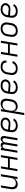

<svg xmlns="http://www.w3.org/2000/svg" viewBox="2608 -3176 783 6040"><g transform="rotate(-90 3000.0 -156.5)"><path d="M221 8Q193 8 166 1Q139 -6 119 -23Q99 -40 87 -64.5Q75 -89 70 -116Q65 -143 66.5 -171Q68 -199 73 -228L121 -520H186L136 -218Q133 -197 132.5 -176Q132 -155 136 -135.5Q140 -116 150.5 -99Q161 -82 176.5 -70.5Q192 -59 212 -54.5Q232 -50 254 -50Q273 -50 292.5 -53.5Q312 -57 330.5 -66Q349 -75 365 -89Q381 -103 392 -120Q403 -137 409.5 -156Q416 -175 419 -195L473 -520H539L452 0H387L402 -91Q388 -68 368 -48.5Q348 -29 323.5 -16Q299 -3 273 2.5Q247 8 221 8Z M635 0 721 -520H786L750 -298H1036L1073 -520H1139L1052 0H987L1027 -240H740L700 0Z M1215 0 1301 -520H1366L1358 -472Q1366 -485 1377 -496Q1388 -507 1401 -514.5Q1414 -522 1428.5 -525Q1443 -528 1456 -528Q1474 -528 1489.5 -523Q1505 -518 1516.5 -507.5Q1528 -497 1534.5 -482Q1541 -467 1543 -451Q1550 -467 1561 -482Q1572 -497 1587 -507.5Q1602 -518 1619 -523Q1636 -528 1653 -528Q1670 -528 1685.5 -523.5Q1701 -519 1712 -508.5Q1723 -498 1729.5 -483.5Q1736 -469 1738.5 -453.5Q1741 -438 1740.5 -421Q1740 -404 1737 -388L1673 0H1607L1673 -399Q1676 -412 1674.5 -425.5Q1673 -439 1666 -449.5Q1659 -460 1646.5 -465Q1634 -470 1621 -470Q1604 -470 1588.5 -462Q1573 -454 1562.5 -439.5Q1552 -425 1546.5 -409Q1541 -393 1539 -377L1476 0H1411L1477 -399Q1479 -412 1478 -425.5Q1477 -439 1470 -449.5Q1463 -460 1450.5 -465Q1438 -470 1424 -470Q1408 -470 1392 -462Q1376 -454 1366 -439.5Q1356 -425 1350.5 -409Q1345 -393 1342 -377L1280 0Z M2071 8Q2038 8 2007 3Q1976 -2 1949 -16Q1922 -30 1902 -52.5Q1882 -75 1871.5 -103.5Q1861 -132 1860 -164Q1859 -196 1865 -228L1881 -328Q1886 -356 1895.5 -383Q1905 -410 1922 -434.5Q1939 -459 1963 -478Q1987 -497 2014 -508.5Q2041 -520 2069 -524Q2097 -528 2124 -528Q2151 -528 2176.5 -524.5Q2202 -521 2225.5 -512.5Q2249 -504 2269 -489Q2289 -474 2301.5 -453Q2314 -432 2319 -406.5Q2324 -381 2320 -355Q2317 -335 2307.5 -316Q2298 -297 2283.5 -281Q2269 -265 2251 -253Q2233 -241 2213.5 -234Q2194 -227 2173.5 -224Q2153 -221 2134 -221Q2108 -221 2083 -223.5Q2058 -226 2032.5 -227Q2007 -228 1981.5 -230Q1956 -232 1932 -237L1928 -218Q1925 -196 1925 -173.5Q1925 -151 1932 -130.5Q1939 -110 1953 -94Q1967 -78 1985.5 -68Q2004 -58 2026 -54Q2048 -50 2071 -50Q2094 -50 2118 -54Q2142 -58 2164.5 -68.5Q2187 -79 2206 -96Q2225 -113 2239 -134L2292 -108Q2275 -80 2250 -57Q2225 -34 2195 -19Q2165 -4 2133.5 2Q2102 8 2071 8ZM2136 -275Q2155 -275 2175 -280Q2195 -285 2212 -297Q2229 -309 2241 -326.5Q2253 -344 2256 -363Q2259 -380 2255 -396.5Q2251 -413 2242 -425.5Q2233 -438 2219.5 -447Q2206 -456 2190.5 -461Q2175 -466 2158.5 -468Q2142 -470 2125 -470Q2104 -470 2083 -467Q2062 -464 2042 -455Q2022 -446 2004.5 -431.5Q1987 -417 1975 -398.5Q1963 -380 1955.5 -359.5Q1948 -339 1945 -318L1941 -295Q1965 -289 1989.5 -288Q2014 -287 2038.5 -285.5Q2063 -284 2087 -279.5Q2111 -275 2136 -275Z M2399 215 2521 -520H2586L2571 -428Q2586 -452 2606.5 -471.5Q2627 -491 2652 -504Q2677 -517 2704 -522.5Q2731 -528 2757 -528Q2786 -528 2813 -521Q2840 -514 2860.5 -497Q2881 -480 2893.5 -456Q2906 -432 2911 -405Q2916 -378 2915 -349.5Q2914 -321 2909 -292L2892 -192Q2888 -166 2879.5 -140.5Q2871 -115 2856.5 -91Q2842 -67 2821.5 -47.5Q2801 -28 2776 -15.5Q2751 -3 2724.5 2.5Q2698 8 2672 8Q2644 8 2617.5 1.5Q2591 -5 2570.5 -21Q2550 -37 2537 -60.5Q2524 -84 2519 -110L2465 215ZM2658 -50Q2678 -50 2698.5 -54Q2719 -58 2738 -67.5Q2757 -77 2773 -91.5Q2789 -106 2800.5 -124Q2812 -142 2818.5 -162Q2825 -182 2828 -202L2845 -302Q2849 -323 2849.5 -344Q2850 -365 2845 -385Q2840 -405 2829.5 -422Q2819 -439 2803 -450Q2787 -461 2766.5 -465.5Q2746 -470 2725 -470Q2705 -470 2685 -466.5Q2665 -463 2646 -454.5Q2627 -446 2610.5 -432Q2594 -418 2582.5 -400.5Q2571 -383 2564 -364Q2557 -345 2554 -325L2538 -225Q2534 -203 2533.5 -181.5Q2533 -160 2537 -139.5Q2541 -119 2551.5 -101.5Q2562 -84 2578.5 -72Q2595 -60 2615.5 -55Q2636 -50 2658 -50Z M3271 8Q3238 8 3207 3Q3176 -2 3149 -16Q3122 -30 3102 -52.5Q3082 -75 3071.5 -103.5Q3061 -132 3060 -164Q3059 -196 3065 -228L3081 -328Q3086 -356 3095.5 -383Q3105 -410 3122 -434.5Q3139 -459 3163 -478Q3187 -497 3214 -508.5Q3241 -520 3269 -524Q3297 -528 3324 -528Q3351 -528 3376.5 -524.5Q3402 -521 3425.5 -512.5Q3449 -504 3469 -489Q3489 -474 3501.5 -453Q3514 -432 3519 -406.5Q3524 -381 3520 -355Q3517 -335 3507.5 -316Q3498 -297 3483.5 -281Q3469 -265 3451 -253Q3433 -241 3413.5 -234Q3394 -227 3373.5 -224Q3353 -221 3334 -221Q3308 -221 3283 -223.5Q3258 -226 3232.5 -227Q3207 -228 3181.5 -230Q3156 -232 3132 -237L3128 -218Q3125 -196 3125 -173.5Q3125 -151 3132 -130.5Q3139 -110 3153 -94Q3167 -78 3185.5 -68Q3204 -58 3226 -54Q3248 -50 3271 -50Q3294 -50 3318 -54Q3342 -58 3364.5 -68.5Q3387 -79 3406 -96Q3425 -113 3439 -134L3492 -108Q3475 -80 3450 -57Q3425 -34 3395 -19Q3365 -4 3333.5 2Q3302 8 3271 8ZM3336 -275Q3355 -275 3375 -280Q3395 -285 3412 -297Q3429 -309 3441 -326.5Q3453 -344 3456 -363Q3459 -380 3455 -396.5Q3451 -413 3442 -425.5Q3433 -438 3419.5 -447Q3406 -456 3390.5 -461Q3375 -466 3358.5 -468Q3342 -470 3325 -470Q3304 -470 3283 -467Q3262 -464 3242 -455Q3222 -446 3204.5 -431.5Q3187 -417 3175 -398.5Q3163 -380 3155.5 -359.5Q3148 -339 3145 -318L3141 -295Q3165 -289 3189.5 -288Q3214 -287 3238.5 -285.5Q3263 -284 3287 -279.5Q3311 -275 3336 -275Z M3864 8Q3832 8 3801.5 2.5Q3771 -3 3744.5 -17Q3718 -31 3699 -53.5Q3680 -76 3670 -104.5Q3660 -133 3659.5 -164.5Q3659 -196 3665 -228L3681 -328Q3686 -355 3695 -382Q3704 -409 3720.5 -433Q3737 -457 3760 -476Q3783 -495 3809.5 -507Q3836 -519 3864 -523.5Q3892 -528 3919 -528Q3946 -528 3972 -524.5Q3998 -521 4021.5 -512Q4045 -503 4065 -487Q4085 -471 4097 -449.5Q4109 -428 4113 -401.5Q4117 -375 4112 -349Q4112 -348 4112 -347Q4112 -346 4112 -345H4047Q4047 -346 4047 -346.5Q4047 -347 4047 -347Q4052 -375 4044 -400Q4036 -425 4017 -441.5Q3998 -458 3972 -464Q3946 -470 3919 -470Q3899 -470 3878 -466.5Q3857 -463 3838 -453.5Q3819 -444 3802 -429.5Q3785 -415 3773.5 -397Q3762 -379 3755 -359Q3748 -339 3745 -318L3728 -218Q3725 -196 3725 -174Q3725 -152 3731 -132Q3737 -112 3750 -95.5Q3763 -79 3781 -68.5Q3799 -58 3820.5 -54Q3842 -50 3864 -50Q3890 -50 3917.5 -56Q3945 -62 3969 -77.5Q3993 -93 4011.5 -115.5Q4030 -138 4041 -164L4098 -143Q4084 -110 4059.5 -79.5Q4035 -49 4003 -29Q3971 -9 3935 -0.5Q3899 8 3864 8Z M4235 0 4321 -520H4386L4350 -298H4636L4673 -520H4739L4652 0H4587L4627 -240H4340L4300 0Z M5052 8Q5052 8 5052 8Q5052 8 5052 8Q5021 8 4991 2Q4961 -4 4936.5 -18.5Q4912 -33 4894 -56Q4876 -79 4868 -107Q4860 -135 4860 -166Q4860 -197 4865 -228L4881 -328Q4886 -355 4895.5 -382Q4905 -409 4921.5 -433Q4938 -457 4961.5 -476.5Q4985 -496 5011.5 -507.5Q5038 -519 5066 -523.5Q5094 -528 5121 -528Q5121 -528 5121 -528Q5121 -528 5121 -528Q5152 -528 5182 -522Q5212 -516 5237 -501.5Q5262 -487 5279.5 -464Q5297 -441 5305.5 -413Q5314 -385 5314 -354Q5314 -323 5309 -292L5292 -192Q5288 -165 5278.5 -138Q5269 -111 5252 -87Q5235 -63 5212 -43.5Q5189 -24 5162.5 -12.5Q5136 -1 5108 3.5Q5080 8 5052 8ZM5053 -50Q5073 -50 5094 -53.5Q5115 -57 5134.5 -66.5Q5154 -76 5171 -90.5Q5188 -105 5199.5 -123Q5211 -141 5218 -161Q5225 -181 5228 -202L5245 -302Q5249 -323 5249 -344.5Q5249 -366 5244 -386Q5239 -406 5228 -422.5Q5217 -439 5200 -450Q5183 -461 5162.5 -465.5Q5142 -470 5120 -470Q5100 -470 5079.5 -466.5Q5059 -463 5039.5 -453.5Q5020 -444 5003 -429.5Q4986 -415 4974 -397Q4962 -379 4955 -359Q4948 -339 4945 -318L4928 -218Q4925 -197 4924.5 -175.5Q4924 -154 4929 -134Q4934 -114 4945.5 -97.5Q4957 -81 4973.5 -70Q4990 -59 5011 -54.5Q5032 -50 5053 -50Z M5671 8Q5638 8 5607 3Q5576 -2 5549 -16Q5522 -30 5502 -52.5Q5482 -75 5471.5 -103.5Q5461 -132 5460 -164Q5459 -196 5465 -228L5481 -328Q5486 -356 5495.5 -383Q5505 -410 5522 -434.5Q5539 -459 5563 -478Q5587 -497 5614 -508.5Q5641 -520 5669 -524Q5697 -528 5724 -528Q5751 -528 5776.5 -524.5Q5802 -521 5825.5 -512.5Q5849 -504 5869 -489Q5889 -474 5901.5 -453Q5914 -432 5919 -406.5Q5924 -381 5920 -355Q5917 -335 5907.5 -316Q5898 -297 5883.5 -281Q5869 -265 5851 -253Q5833 -241 5813.5 -234Q5794 -227 5773.5 -224Q5753 -221 5734 -221Q5708 -221 5683 -223.5Q5658 -226 5632.5 -227Q5607 -228 5581.5 -230Q5556 -232 5532 -237L5528 -218Q5525 -196 5525 -173.5Q5525 -151 5532 -130.5Q5539 -110 5553 -94Q5567 -78 5585.5 -68Q5604 -58 5626 -54Q5648 -50 5671 -50Q5694 -50 5718 -54Q5742 -58 5764.5 -68.5Q5787 -79 5806 -96Q5825 -113 5839 -134L5892 -108Q5875 -80 5850 -57Q5825 -34 5795 -19Q5765 -4 5733.5 2Q5702 8 5671 8ZM5736 -275Q5755 -275 5775 -280Q5795 -285 5812 -297Q5829 -309 5841 -326.5Q5853 -344 5856 -363Q5859 -380 5855 -396.5Q5851 -413 5842 -425.5Q5833 -438 5819.5 -447Q5806 -456 5790.5 -461Q5775 -466 5758.5 -468Q5742 -470 5725 -470Q5704 -470 5683 -467Q5662 -464 5642 -455Q5622 -446 5604.5 -431.5Q5587 -417 5575 -398.5Q5563 -380 5555.5 -359.5Q5548 -339 5545 -318L5541 -295Q5565 -289 5589.5 -288Q5614 -287 5638.5 -285.5Q5663 -284 5687 -279.5Q5711 -275 5736 -275Z"/></g></svg>

Font: Iosevka SS04 Light Extended
Style: Italic
Weight: 300
Width: 7
Italic angle: -9°
Monospace: yes
Designer: Belleve Invis
Foundry: Belleve Invis
Version: Version 19.0.0; ttfautohint (v1.8.4)